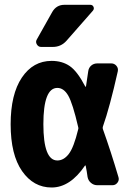

<svg xmlns="http://www.w3.org/2000/svg" viewBox="-20 -790 540 819"><path d="M254.9 -769.5H365.2Q375 -769.5 378.9 -760.7Q382.8 -752 376 -744.1L263.7 -616.2Q240.2 -589.8 205.1 -589.8H155.3Q143.6 -589.8 137.2 -600.6Q130.9 -611.3 136.7 -621.1L203.1 -739.3Q220.7 -769.5 254.9 -769.5ZM313.5 -238.3Q315.4 -243.2 313.5 -248Q290 -349.6 271 -382.3Q252 -415 224.6 -415Q165 -415 165 -260.3Q165 -105.5 224.6 -105.5Q252 -105.5 273.4 -133.3Q294.9 -161.1 313.5 -238.3ZM418.9 -239.3Q453.1 -143.6 485.4 -34.2Q489.3 -21.5 481 -10.7Q472.7 0 460 0H394.5Q379.9 0 368.2 -9.8Q356.4 -19.5 353.5 -35.2Q352.5 -42 350.1 -58.1Q347.7 -74.2 345.7 -82Q345.7 -83 344.7 -84Q343.8 -85 342.8 -84Q279.3 9.8 200.2 9.8Q123 9.8 74.2 -60.1Q25.4 -129.9 25.4 -259.8Q25.4 -387.7 73.2 -459Q121.1 -530.3 200.2 -530.3Q245.1 -530.3 277.3 -508.3Q309.6 -486.3 343.8 -420.9Q344.7 -419.9 345.7 -419.9Q346.7 -419.9 346.7 -420.9Q350.6 -448.2 356.4 -486.3Q358.4 -501 369.1 -510.3Q379.9 -519.5 394.5 -519.5H455.1Q467.8 -519.5 476.6 -509.3Q485.4 -499 482.4 -485.4Q448.2 -333 418.9 -250Q417 -244.1 418.9 -239.3Z"/></svg>

Font: Rounded-L Mgen+ 1m bold
Style: Bold
Weight: 700
Designer: [Source Han Sans]
Ryoko NISHIZUKA  (kana & ideographs); Paul D. Hunt (Latin, Greek & Cyrillic); Wenlong ZHANG  (bopomofo
Version: Version 1.059.20150602